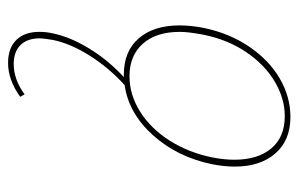

<svg xmlns="http://www.w3.org/2000/svg" viewBox="-152 -298 740 476"><g transform="rotate(90 218.0 -60.0)"><path d="M393 -272Q393 -245 387 -215Q369 -129 315 -69Q261 -9 191 1Q148 40 118 87.5Q88 135 79 179Q75 203 75 211Q75 242 91.5 259Q108 276 139 276Q177 276 214 249L220 260Q178 290 136 290Q99 290 79 269.5Q59 249 59 213Q59 194 63 178Q72 135 100.5 88.5Q129 42 171 3H165Q107 3 75 -34Q43 -71 43 -135Q43 -163 49 -194Q62 -258 95.5 -307.5Q129 -357 174.5 -383.5Q220 -410 270 -410Q328 -410 360.5 -372.5Q393 -335 393 -272ZM376 -271Q376 -329 348 -362.5Q320 -396 268 -396Q224 -396 182 -371Q140 -346 109 -300Q78 -254 66 -194Q59 -157 59 -136Q59 -77 88.5 -44Q118 -11 169 -11Q215 -11 257 -37.5Q299 -64 328.5 -110.5Q358 -157 370 -215Q376 -245 376 -271Z"/></g></svg>

Font: Ysabeau Thin
Style: Italic
Weight: 200
Italic angle: -12°
Designer: Christian Thalmann (Catharsis Fonts)
Version: Version 0.003